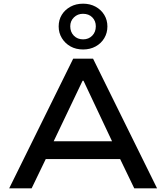

<svg xmlns="http://www.w3.org/2000/svg" viewBox="-20 -1024 904 1044"><path d="M30 0 378 -705H486L834 0H710L614 -199L670 -159H192L248 -199L152 0ZM429 -585 260 -231 230 -256H632L601 -231L434 -585ZM432 -755Q393 -755 363.5 -771.5Q334 -788 316.5 -816.5Q299 -845 299 -880Q299 -916 316 -943.5Q333 -971 363 -987.5Q393 -1004 432 -1004Q470 -1004 500 -987.5Q530 -971 547 -943Q564 -915 564 -880Q564 -845 547 -816.5Q530 -788 500 -771.5Q470 -755 432 -755ZM432 -810Q462 -810 481.5 -830Q501 -850 501 -881Q501 -910 482 -929.5Q463 -949 431 -949Q402 -949 382 -929.5Q362 -910 362 -881Q362 -850 381.5 -830Q401 -810 432 -810Z"/></svg>

Font: Nunito Sans 7pt SemiExpanded SemiBold
Style: Regular
Weight: 600
Width: 6
Designer: Vernon Adams
Foundry: Vernon Adams
Version: Version 3.101;gftools[0.9.27]